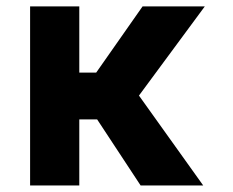

<svg xmlns="http://www.w3.org/2000/svg" viewBox="-20 -565 711 585"><path d="M221.6 -545.5H71.7V0H221.6V-201.3H275.9L408.4 0H599.1L403.4 -273.8L604 -545.5H414.4L273.1 -343.8H221.6Z"/></svg>

Font: Magic Ui Pro
Style: Bold
Weight: 700
Designer: Stefan Endress, Andreas Faust
Version: Version 1.000;FEAKit 1.0